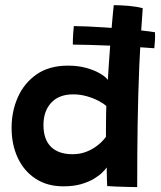

<svg xmlns="http://www.w3.org/2000/svg" viewBox="-20 -740 638 762"><path d="M592.5 -548.5Q556.5 -551.5 511.5 -554.2Q466.5 -557 420.2 -558.8Q374 -560.5 334.2 -561.8Q294.5 -563 269 -563Q269 -586 270.5 -607.5Q272 -629 273 -636.5Q293.5 -636.5 326.8 -635Q360 -633.5 398.8 -631Q437.5 -628.5 476 -625.2Q514.5 -622 546 -618.5Q577.5 -615 595 -612Q596 -597 595 -581Q594 -565 592.5 -548.5ZM405.5 -1.5Q405 -9 404.5 -23.5Q404 -38 403.8 -52.8Q403.5 -67.5 403.5 -75.5Q398.5 -68 386 -55.5Q373.5 -43 352.8 -30.5Q332 -18 302 -9.2Q272 -0.5 231.5 -0.5Q167.5 -0.5 121.2 -30.8Q75 -61 50.5 -113.5Q26 -166 26 -233Q26 -298 50.8 -354Q75.5 -410 125.2 -444.8Q175 -479.5 250 -479.5Q290 -479.5 322.2 -470.5Q354.5 -461.5 376.8 -448.5Q399 -435.5 408 -423Q409.5 -449 411.8 -483.5Q414 -518 417 -555.5Q420 -593 422.8 -627Q425.5 -661 428 -685.8Q430.5 -710.5 431.5 -719.5Q457.5 -719.5 489.8 -716.8Q522 -714 546.5 -707.5Q537.5 -592.5 532.8 -477.8Q528 -363 526.2 -244.2Q524.5 -125.5 524.5 2.5Q514 2.5 490.8 2Q467.5 1.5 443.2 0.5Q419 -0.5 405.5 -1.5ZM267.5 -128Q293.5 -128 314.8 -135Q336 -142 352.8 -152.8Q369.5 -163.5 381.5 -175.2Q393.5 -187 400.5 -197Q400.5 -207.5 400.5 -224.5Q400.5 -241.5 400.8 -260Q401 -278.5 401.2 -294.5Q401.5 -310.5 402 -319Q391 -329.5 370.2 -340.2Q349.5 -351 323.8 -358.2Q298 -365.5 270.5 -365.5Q214 -365.5 183.2 -332.2Q152.5 -299 152.5 -244Q152.5 -187 182.2 -157.5Q212 -128 267.5 -128Z"/></svg>

Font: Grandstander Thin SemiBold
Style: Regular
Weight: 600
Version: Version 1.200